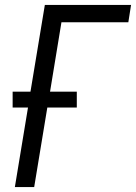

<svg xmlns="http://www.w3.org/2000/svg" viewBox="-20 -755 549 775"><path d="M40 0 93 -321H31V-385H103L161 -735H509L498 -665H228L182 -385H290V-321H171L118 0Z"/></svg>

Font: Iosevka SS04 Oblique
Style: Regular
Weight: 400
Italic angle: -9°
Monospace: yes
Designer: Belleve Invis
Foundry: Belleve Invis
Version: Version 19.0.0; ttfautohint (v1.8.4)